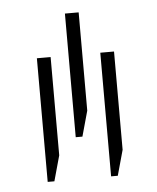

<svg xmlns="http://www.w3.org/2000/svg" viewBox="-41 -741 443 543"><g transform="rotate(-5 180.0 -470.0)"><path d="M163 -354V-705H202V-426L182 -354ZM73 -235V-586H112V-307L92 -235ZM253 -235V-586H292V-307L272 -235Z"/></g></svg>

Font: Noto Sans Hebrew SemiCondensed ExtraLight
Style: Regular
Weight: 200
Width: 4
Designer: Monotype Design Team
Foundry: Monotype Imaging Inc.
Version: Version 2.004; ttfautohint (v1.8.4.7-5d5b)